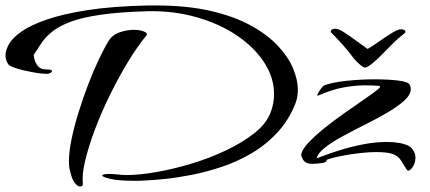

<svg xmlns="http://www.w3.org/2000/svg" viewBox="-82 -595 1573 702"><path d="M1144 -490Q1156 -490 1177.5 -476Q1199 -462 1222.5 -444.5Q1246 -427 1262 -416Q1281 -427 1305 -444Q1329 -461 1351 -474.5Q1373 -488 1385 -488Q1391 -488 1396 -485.5Q1401 -483 1400 -476Q1372 -454 1349.5 -431Q1327 -408 1301 -382Q1288 -370 1278 -362Q1268 -354 1260 -350Q1258 -349 1256 -348.5Q1254 -348 1252 -348Q1250 -348 1246 -350Q1232 -358 1211 -382Q1192 -408 1170.5 -432Q1149 -456 1127 -478Q1128 -490 1144 -490ZM409 66Q351 66 321.5 59Q292 52 292 47Q292 41 318 41Q325 41 332.5 41.5Q340 42 350 43Q357 44 365 44.5Q373 45 381 45Q428 45 490.5 34Q553 23 619 3Q685 -17 745 -45.5Q805 -74 848.5 -108.5Q892 -143 907 -183Q920 -215 920 -251Q920 -311 884 -366.5Q848 -422 784.5 -465Q721 -508 637 -532Q553 -556 458 -554Q354 -551 285.5 -541Q217 -531 175 -515Q133 -499 108.5 -479Q84 -459 69.5 -437.5Q55 -416 41 -394Q41 -392 44 -378.5Q47 -365 57 -353Q67 -341 88 -341Q108 -341 108 -335Q108 -331 102 -328Q96 -325 89 -325Q74 -325 52 -328.5Q30 -332 8 -337Q-14 -342 -30.5 -348Q-47 -354 -51 -359Q-55 -364 -58.5 -373Q-62 -382 -62 -392Q-62 -411 -49 -434Q-36 -457 -3 -480Q30 -503 89 -523.5Q148 -544 238 -558Q328 -572 457 -575H488Q602 -575 688.5 -555Q775 -535 835.5 -501.5Q896 -468 934 -427.5Q972 -387 989.5 -345Q1007 -303 1007 -267Q1007 -241 999 -219Q975 -157 933 -111.5Q891 -66 838.5 -35Q786 -4 729 15Q672 34 618 44.5Q564 55 519 59.5Q474 64 446 65Q436 66 426.5 66Q417 66 409 66ZM210 87Q202 87 191 73.5Q180 60 172 21Q171 15 170.5 8.5Q170 2 170 -5Q170 -39 179.5 -85.5Q189 -132 205 -183.5Q221 -235 240 -285Q259 -335 279 -377Q299 -419 315 -445Q329 -468 356 -477Q383 -486 407 -486Q430 -486 445 -479.5Q460 -473 453 -465Q420 -425 385.5 -368Q351 -311 320 -248Q289 -185 265.5 -122.5Q242 -60 229.5 -8Q217 44 221 78Q221 87 210 87ZM1405 25Q1392 4 1383 -10Q1374 -24 1355 -31.5Q1336 -39 1293 -39Q1268 -39 1236 -35.5Q1204 -32 1175 -26.5Q1146 -21 1128 -16Q1110 -11 1112 -9Q1114 -2 1095.5 1Q1077 4 1060 4Q1047 4 1043 2Q1029 -3 1024 -15Q1019 -27 1019 -27Q1021 -47 1045.5 -73Q1070 -99 1105.5 -127.5Q1141 -156 1179.5 -183Q1218 -210 1250 -232Q1282 -254 1298 -267Q1314 -280 1304 -281Q1293 -282 1280 -282.5Q1267 -283 1253 -283Q1218 -283 1175 -275.5Q1132 -268 1080 -245Q1076 -244 1080.5 -253Q1085 -262 1092.5 -272Q1100 -282 1104 -283Q1133 -294 1185 -299.5Q1237 -305 1288 -305Q1337 -305 1374 -300.5Q1411 -296 1416 -285Q1420 -278 1420 -270Q1420 -249 1396.5 -227.5Q1373 -206 1335.5 -184Q1298 -162 1255 -140.5Q1212 -119 1173 -98Q1134 -77 1107.5 -56.5Q1081 -36 1076 -17Q1076 -16 1099.5 -25Q1123 -34 1161 -46Q1199 -58 1244.5 -67Q1290 -76 1334 -76Q1346 -76 1357.5 -75Q1369 -74 1380 -72Q1413 -66 1425 -51Q1437 -36 1437 -19Q1437 3 1424.5 19Q1412 35 1405 25Z"/></svg>

Font: Grechen Fuemen
Style: Regular
Weight: 400
Designer: Robert E. Leuschke
Foundry: Robert E. Leuschke
Version: Version 1.010; ttfautohint (v1.8.3)